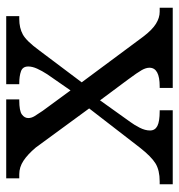

<svg xmlns="http://www.w3.org/2000/svg" viewBox="1 -577 576 618"><g transform="rotate(-90 289.0 -268.0)"><path d="M5 0V-42H14Q50 -42 72 -55.5Q94 -69 123 -106L249 -269L123 -441Q101 -467 80.5 -480.5Q60 -494 37 -494H24V-536H278V-494H275Q241 -494 229.5 -485.5Q218 -477 218 -465Q218 -455 224 -445Q230 -435 241 -419L307 -329L359 -404Q370 -421 377 -436.5Q384 -452 384 -465Q384 -483 368.5 -488.5Q353 -494 330 -494H327V-536H546V-494H537Q508 -494 487 -482.5Q466 -471 436 -430L333 -293L480 -95Q502 -66 521.5 -54Q541 -42 560 -42H573V0H315V-42H320Q380 -42 380 -75Q380 -86 372.5 -99.5Q365 -113 342 -144L275 -234L205 -136Q196 -124 187 -106.5Q178 -89 178 -73Q178 -57 192.5 -49.5Q207 -42 240 -42H243V0Z"/></g></svg>

Font: Noto Serif Old Uyghur
Style: Regular
Weight: 400
Designer: Lewis McGuffie
Foundry: Google LLC
Version: Version 1.003; ttfautohint (v1.8.4.7-5d5b)